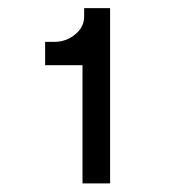

<svg xmlns="http://www.w3.org/2000/svg" viewBox="-20 -834 429 459"><path d="M177.2 -678.2H87.9V-733.9H110.4Q137.7 -733.9 159.4 -751.5Q181.2 -769 181.2 -794.9V-814.5H243.2V-689.9V-395.5H177.2Z"/></svg>

Font: Giphurs
Style: Regular
Weight: 400
Version: Version 2.010